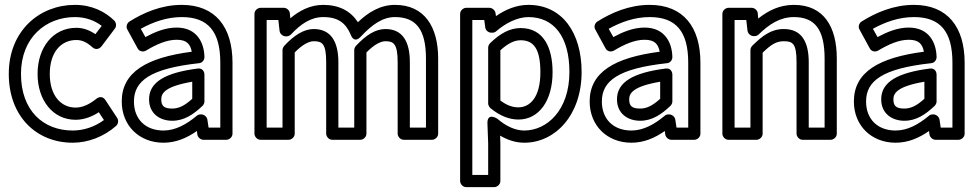

<svg xmlns="http://www.w3.org/2000/svg" viewBox="-20 -548 4016 787"><path d="M66 -245C66 -395 169 -478 287 -478C333 -478 369 -463 397 -442L371 -408C347 -424 322 -434 293 -434C197 -434 134 -353 134 -245C134 -138 196 -57 290 -57C327 -57 361 -72 385 -88L406 -56C367 -27 321 -13 278 -13C158 -13 66 -94 66 -245ZM16 -245C16 -70 130 37 278 37C340 37 405 13 456 -32C465 -40 467 -55 460 -65L412 -138C400 -156 383 -150 375 -143C350 -123 321 -107 290 -107C230 -107 184 -156 184 -245C184 -335 231 -384 293 -384C316 -384 336 -375 359 -354C374 -341 389 -349 396 -358L451 -431C458 -440 457 -455 448 -464C411 -500 357 -528 287 -528C143 -528 16 -423 16 -245Z M529 -132C529 -216 595 -267 796 -289C809 -290 818 -302 818 -314C817 -373 787 -435 704 -435C657 -435 613 -416 576 -396L557 -430C606 -457 663 -478 725 -478C833 -478 883 -419 883 -291V-25H835L830 -58C828 -70 816 -79 805 -79H802C796 -79 790 -77 786 -73C744 -38 699 -13 650 -13C577 -13 529 -59 529 -132ZM479 -132C479 -33 551 37 650 37C702 37 747 17 787 -11L789 4C791 15 802 25 814 25H908C919 25 933 15 933 0V-291C933 -437 863 -528 725 -528C640 -528 567 -495 511 -460C501 -454 495 -439 502 -427L544 -350C551 -336 568 -334 579 -341C621 -366 663 -385 704 -385C746 -385 760 -367 766 -336C582 -312 479 -253 479 -132ZM591 -141C591 -81 637 -53 686 -53C735 -53 773 -79 810 -114C815 -119 818 -126 818 -132V-242C818 -252 812 -270 790 -267C658 -250 591 -212 591 -141ZM641 -141C641 -166 657 -194 768 -213V-143C738 -116 714 -103 686 -103C653 -103 641 -113 641 -141Z M1073 -25V-466H1121L1126 -421C1128 -408 1140 -399 1151 -399H1155C1162 -399 1169 -403 1173 -407C1212 -449 1254 -478 1305 -478C1368 -478 1398 -452 1418 -405C1418 -405 1430 -367 1459 -398C1505 -447 1548 -478 1599 -478C1686 -478 1726 -426 1726 -308V-25H1660V-293C1660 -379 1629 -429 1560 -429C1518 -429 1479 -403 1439 -360C1435 -355 1432 -349 1432 -343V-25H1367V-293C1367 -379 1335 -429 1266 -429C1225 -429 1185 -403 1145 -360C1141 -355 1138 -349 1138 -343V-25ZM1023 0C1023 11 1033 25 1048 25H1163C1174 25 1188 15 1188 0V-333C1221 -367 1248 -379 1266 -379C1301 -379 1317 -369 1317 -293V0C1317 11 1327 25 1342 25H1457C1468 25 1482 15 1482 0V-333C1514 -366 1541 -379 1560 -379C1593 -379 1610 -369 1610 -293V0C1610 11 1620 25 1635 25H1751C1762 25 1776 15 1776 0V-308C1776 -438 1720 -528 1599 -528C1538 -528 1489 -497 1447 -457C1418 -502 1371 -528 1305 -528C1251 -528 1207 -504 1170 -473L1168 -494C1167 -505 1156 -516 1143 -516H1048C1037 -516 1023 -506 1023 -491Z M1978 -41 1981 40V169H1916V-466H1965L1969 -435C1971 -423 1982 -414 1994 -414H1998C2004 -414 2010 -416 2014 -420C2052 -453 2101 -478 2146 -478C2250 -478 2314 -398 2314 -253C2314 -95 2221 -13 2129 -13C2094 -13 2056 -29 2019 -61C2019 -61 1976 -90 1978 -41ZM2030 8C2061 26 2094 37 2129 37C2255 37 2364 -75 2364 -253C2364 -412 2286 -528 2146 -528C2097 -528 2052 -509 2013 -482L2011 -495C2009 -506 1998 -516 1986 -516H1891C1880 -516 1866 -506 1866 -491V194C1866 205 1876 219 1891 219H2006C2017 219 2031 209 2031 194V40ZM1990 -105C2030 -72 2069 -58 2105 -58C2189 -58 2245 -135 2245 -252C2245 -353 2208 -433 2114 -433C2069 -433 2029 -410 1989 -371C1984 -366 1981 -359 1981 -353V-124C1981 -117 1985 -110 1990 -105ZM2031 -136V-342C2063 -371 2089 -383 2114 -383C2168 -383 2195 -347 2195 -252C2195 -147 2151 -108 2105 -108C2084 -108 2060 -114 2031 -136Z M2447 -132C2447 -216 2513 -267 2714 -289C2727 -290 2736 -302 2736 -314C2735 -373 2705 -435 2622 -435C2575 -435 2531 -416 2494 -396L2475 -430C2524 -457 2581 -478 2643 -478C2751 -478 2801 -419 2801 -291V-25H2753L2748 -58C2746 -70 2734 -79 2723 -79H2720C2714 -79 2708 -77 2704 -73C2662 -38 2617 -13 2568 -13C2495 -13 2447 -59 2447 -132ZM2397 -132C2397 -33 2469 37 2568 37C2620 37 2665 17 2705 -11L2707 4C2709 15 2720 25 2732 25H2826C2837 25 2851 15 2851 0V-291C2851 -437 2781 -528 2643 -528C2558 -528 2485 -495 2429 -460C2419 -454 2413 -439 2420 -427L2462 -350C2469 -336 2486 -334 2497 -341C2539 -366 2581 -385 2622 -385C2664 -385 2678 -367 2684 -336C2500 -312 2397 -253 2397 -132ZM2509 -141C2509 -81 2555 -53 2604 -53C2653 -53 2691 -79 2728 -114C2733 -119 2736 -126 2736 -132V-242C2736 -252 2730 -270 2708 -267C2576 -250 2509 -212 2509 -141ZM2559 -141C2559 -166 2575 -194 2686 -213V-143C2656 -116 2632 -103 2604 -103C2571 -103 2559 -113 2559 -141Z M2991 -25V-466H3039L3044 -422C3046 -409 3058 -400 3069 -400H3073C3080 -400 3086 -403 3090 -407C3132 -448 3177 -478 3234 -478C3321 -478 3360 -426 3360 -308V-25H3295V-293C3295 -379 3264 -429 3193 -429C3140 -429 3105 -401 3064 -361C3059 -356 3056 -349 3056 -343V-25ZM2941 0C2941 11 2951 25 2966 25H3081C3092 25 3106 15 3106 0V-332C3141 -366 3162 -379 3193 -379C3230 -379 3245 -369 3245 -293V0C3245 11 3255 25 3270 25H3385C3396 25 3410 15 3410 0V-308C3410 -438 3357 -528 3234 -528C3175 -528 3128 -504 3088 -472L3086 -494C3085 -505 3074 -516 3061 -516H2966C2955 -516 2941 -506 2941 -491Z M3530 -132C3530 -216 3596 -267 3797 -289C3810 -290 3819 -302 3819 -314C3818 -373 3788 -435 3705 -435C3658 -435 3614 -416 3577 -396L3558 -430C3607 -457 3664 -478 3726 -478C3834 -478 3884 -419 3884 -291V-25H3836L3831 -58C3829 -70 3817 -79 3806 -79H3803C3797 -79 3791 -77 3787 -73C3745 -38 3700 -13 3651 -13C3578 -13 3530 -59 3530 -132ZM3480 -132C3480 -33 3552 37 3651 37C3703 37 3748 17 3788 -11L3790 4C3792 15 3803 25 3815 25H3909C3920 25 3934 15 3934 0V-291C3934 -437 3864 -528 3726 -528C3641 -528 3568 -495 3512 -460C3502 -454 3496 -439 3503 -427L3545 -350C3552 -336 3569 -334 3580 -341C3622 -366 3664 -385 3705 -385C3747 -385 3761 -367 3767 -336C3583 -312 3480 -253 3480 -132ZM3592 -141C3592 -81 3638 -53 3687 -53C3736 -53 3774 -79 3811 -114C3816 -119 3819 -126 3819 -132V-242C3819 -252 3813 -270 3791 -267C3659 -250 3592 -212 3592 -141ZM3642 -141C3642 -166 3658 -194 3769 -213V-143C3739 -116 3715 -103 3687 -103C3654 -103 3642 -113 3642 -141Z"/></svg>

Font: Falling Sky
Style: Ou
Weight: 400
Designer: Paul D. Hunt
Foundry: Adobe Systems Incorporated
Version: Version 1.02